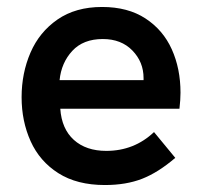

<svg xmlns="http://www.w3.org/2000/svg" viewBox="-20 -522 581 551"><path d="M42 -243Q42 -312 67.5 -371Q93 -430 145 -466Q197 -502 273 -502Q347 -502 397.5 -469Q448 -436 473 -380.5Q498 -325 498 -256Q498 -236 495 -210H153Q157 -152 192 -120.5Q227 -89 285 -89Q365 -89 422 -143L483 -69Q434 -27 388 -9Q342 9 281 9Q201 9 147.5 -25Q94 -59 68 -116.5Q42 -174 42 -243ZM392 -292V-298Q392 -344 360 -377Q328 -410 275 -410Q219 -410 187.5 -376Q156 -342 151 -292Z"/></svg>

Font: Hanken Grotesk SemiBold
Style: Regular
Weight: 600
Designer: Alfredo Marco Pradil
Foundry: Hanken Design Co.
Version: Version 3.014